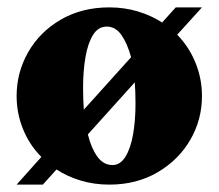

<svg xmlns="http://www.w3.org/2000/svg" viewBox="-20 -490 592 520"><path d="M25 10 92 -65Q60 -97 42.5 -140Q25 -183 25 -230Q25 -294 56.5 -349Q88 -404 145 -437Q202 -470 276 -470Q317 -470 353.5 -459Q390 -448 419 -429L456 -470H527L460 -396Q492 -363 509.5 -320Q527 -277 527 -230Q527 -166 495.5 -111.5Q464 -57 407 -23.5Q350 10 276 10Q235 10 198.5 -1Q162 -12 133 -31L96 10ZM205 -251Q205 -221 207 -193L335 -335Q325 -372 309 -395Q293 -418 269 -418Q246 -418 232 -395.5Q218 -373 211.5 -335.5Q205 -298 205 -251ZM285 -43Q306 -43 320 -66Q334 -89 340.5 -126.5Q347 -164 347 -210Q347 -240 345 -267L218 -126Q227 -89 243.5 -66Q260 -43 285 -43Z"/></svg>

Font: Spectral ExtraBold
Style: Regular
Weight: 800
Designer: Jean-Baptiste Levee
Foundry: Production Type
Version: Version 2.001